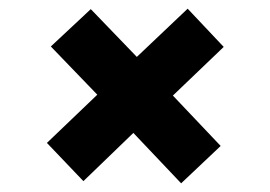

<svg xmlns="http://www.w3.org/2000/svg" viewBox="-20 -530 621 442"><path d="M172 -113 88 -201 204 -312 97 -423 189 -509 295 -399 412 -510 495 -422 378 -310 488 -194 397 -108 287 -224Z"/></svg>

Font: Literata 18pt ExtraBold
Style: Italic
Weight: 800
Italic angle: -2°
Designer: Latin by Veronika Burian and Jose Scaglione. Greek by Irene Vlachou. Cyrillic by Vera Evstafieva
Foundry: TypeTogether
Version: Version 3.103;gftools[0.9.29]